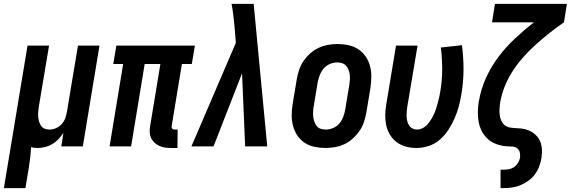

<svg xmlns="http://www.w3.org/2000/svg" viewBox="-60 -755 2943 990"><path d="M-40 215 82 -520H193L140 -204Q138 -191 137 -178Q136 -165 137 -152.5Q138 -140 141.5 -128Q145 -116 152 -106Q159 -96 170.5 -91.5Q182 -87 195 -87Q212 -87 228.5 -94Q245 -101 257.5 -114.5Q270 -128 276 -144.5Q282 -161 285 -178L342 -520H453L367 0H256L267 -70Q256 -53 242 -38Q228 -23 210.5 -12.5Q193 -2 173 3Q153 8 134 8Q125 8 116.5 7Q108 6 100 4Q99 29 96 55Q93 81 89 107L71 215Z M823 8Q807 8 791.5 6Q776 4 762 -2.5Q748 -9 737 -19Q726 -29 719.5 -42.5Q713 -56 712 -72Q711 -88 714 -104L767 -425H686L616 0H505L575 -425H524L540 -520H945L929 -425H878L825 -104Q824 -97 828 -92Q832 -87 839 -87H856L855 8Z M927 0 1156 -534 1150 -610Q1147 -641 1143.5 -672.5Q1140 -704 1134 -735H1248L1318 0H1204L1188 -377L1041 0Z M1618 8Q1589 8 1561 2Q1533 -4 1510.5 -19Q1488 -34 1473 -56.5Q1458 -79 1451 -105.5Q1444 -132 1444 -161Q1444 -190 1449 -219L1470 -345Q1474 -369 1482 -393.5Q1490 -418 1504.5 -439.5Q1519 -461 1539 -479Q1559 -497 1582.5 -508Q1606 -519 1631 -523.5Q1656 -528 1680 -528Q1709 -528 1737 -522Q1765 -516 1787.5 -501Q1810 -486 1825.5 -463.5Q1841 -441 1848 -414.5Q1855 -388 1854.5 -359Q1854 -330 1850 -301L1829 -175Q1825 -151 1817 -126.5Q1809 -102 1794 -80.5Q1779 -59 1759.5 -41Q1740 -23 1716.5 -12Q1693 -1 1667.5 3.5Q1642 8 1618 8ZM1620 -87Q1639 -87 1658 -95Q1677 -103 1690 -118.5Q1703 -134 1710 -153Q1717 -172 1720 -190L1741 -316Q1743 -329 1744 -342.5Q1745 -356 1743.5 -369Q1742 -382 1737.5 -394Q1733 -406 1725 -415.5Q1717 -425 1704.5 -429Q1692 -433 1678 -433Q1659 -433 1640.5 -425Q1622 -417 1609 -401.5Q1596 -386 1588.5 -367Q1581 -348 1578 -330L1557 -204Q1555 -191 1554.5 -177.5Q1554 -164 1555.5 -151Q1557 -138 1561.5 -126Q1566 -114 1573.5 -104.5Q1581 -95 1593.5 -91Q1606 -87 1620 -87Z M2088 8Q2060 8 2033.5 1Q2007 -6 1986 -21.5Q1965 -37 1951 -60Q1937 -83 1931.5 -109Q1926 -135 1926.5 -163Q1927 -191 1932 -219L1982 -520H2093L2040 -204Q2038 -191 2037 -178.5Q2036 -166 2036.5 -154Q2037 -142 2040 -130Q2043 -118 2049.5 -108Q2056 -98 2066.5 -92.5Q2077 -87 2090 -87Q2104 -87 2118.5 -94Q2133 -101 2143.5 -113Q2154 -125 2162.5 -138.5Q2171 -152 2177.5 -166Q2184 -180 2188.5 -194.5Q2193 -209 2197 -223.5Q2201 -238 2204.5 -253Q2208 -268 2210 -282Q2220 -340 2220 -397.5Q2220 -455 2213 -510L2322 -522Q2330 -460 2330 -396.5Q2330 -333 2319 -269Q2314 -237 2305.5 -206Q2297 -175 2284 -145Q2271 -115 2252.5 -86.5Q2234 -58 2208.5 -35.5Q2183 -13 2151 -2.5Q2119 8 2088 8Z M2521 215V120H2536Q2550 120 2564 117.5Q2578 115 2590 107Q2602 99 2610 86.5Q2618 74 2621 60Q2623 46 2620.5 32.5Q2618 19 2608 10.5Q2598 2 2584.5 1Q2571 0 2557 -0.5Q2543 -1 2530 -3.5Q2517 -6 2504 -10.5Q2491 -15 2479.5 -21Q2468 -27 2458.5 -35.5Q2449 -44 2440.5 -54Q2432 -64 2426 -75.5Q2420 -87 2415.5 -99Q2411 -111 2408.5 -124Q2406 -137 2405 -151Q2404 -165 2404 -178.5Q2404 -192 2405.5 -206Q2407 -220 2409 -234L2410 -237Q2420 -296 2446 -353.5Q2472 -411 2510 -461.5Q2548 -512 2595.5 -556.5Q2643 -601 2693 -640H2477L2492 -735H2863L2848 -640Q2810 -614 2773.5 -585Q2737 -556 2702.5 -525Q2668 -494 2637.5 -459.5Q2607 -425 2582 -386Q2557 -347 2541 -305.5Q2525 -264 2518 -221Q2516 -205 2515.5 -189.5Q2515 -174 2517 -159.5Q2519 -145 2525.5 -131.5Q2532 -118 2543 -109Q2554 -100 2569 -97.5Q2584 -95 2599.5 -94.5Q2615 -94 2630.5 -92Q2646 -90 2660 -85Q2674 -80 2686 -72Q2698 -64 2708 -53Q2718 -42 2724 -29Q2730 -16 2732.5 -1Q2735 14 2734.5 29.5Q2734 45 2732 60Q2728 82 2720 103.5Q2712 125 2698 144Q2684 163 2664.5 177Q2645 191 2623.5 200Q2602 209 2579.5 212Q2557 215 2536 215Z"/></svg>

Font: Iosevka QP
Style: Bold Italic
Weight: 700
Italic angle: -9°
Designer: Belleve Invis
Foundry: Belleve Invis
Version: Version 20.0.0; ttfautohint (v1.8.4)